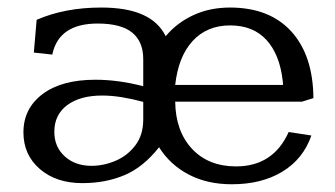

<svg xmlns="http://www.w3.org/2000/svg" viewBox="-20 -470 880 504"><path d="M588.4 13.7Q524.4 13.7 475.6 -11.7Q426.8 -37.1 397.5 -83.5Q356.4 -31.2 306.9 -10.3Q257.3 10.7 196.3 10.7Q127.4 10.7 84.5 -26.4Q41.5 -63.5 41.5 -122.6Q41.5 -185.1 91.6 -222.9Q141.6 -260.7 230.5 -260.7Q290.5 -260.7 356 -243.7Q356 -244.1 356 -254.9Q356 -265.6 356 -279.3Q356 -293 356 -303.7Q356 -314.5 356 -314.9Q356 -360.8 326.9 -384.5Q297.9 -408.2 236.3 -408.2Q134.3 -408.2 117.2 -326.7L68.8 -332L76.2 -418Q150.4 -450.2 245.6 -450.2Q312.5 -450.2 354.2 -431.6Q396 -413.1 415 -375Q444.3 -410.2 487.5 -430.2Q530.8 -450.2 583.5 -450.2Q687.5 -450.2 744.6 -387.5Q801.8 -324.7 802.7 -212.4L772.5 -203.1H439.9Q440.9 -125.5 484.1 -79.3Q527.3 -33.2 599.6 -33.2Q697.3 -33.2 737.8 -123.5L797.4 -114.3Q775.9 -52.7 721.4 -19.5Q667 13.7 588.4 13.7ZM220.2 -34.7Q252.4 -34.7 283.7 -48.1Q314.9 -61.5 335.4 -88.6Q356 -115.7 356 -156.7V-202.6Q327.1 -210.4 300 -214.8Q272.9 -219.2 248 -219.2Q190.4 -219.2 156.5 -194.1Q122.6 -168.9 122.6 -124Q122.6 -84.5 149.9 -59.6Q177.2 -34.7 220.2 -34.7ZM439.9 -247.1H723.1Q722.7 -249.5 722.7 -252.2Q722.7 -254.9 722.2 -257.3Q714.4 -327.1 679.4 -365.2Q644.5 -403.3 584 -403.3Q523.4 -403.3 485.8 -362.5Q448.2 -321.8 439.9 -247.1Z"/></svg>

Font: Kameron
Style: Regular
Weight: 400
Designer: Vernon Adams
Foundry: Vernon Adams
Version: Version 1.100